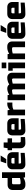

<svg xmlns="http://www.w3.org/2000/svg" viewBox="2502 -3283 791 5835"><g transform="rotate(-90 2897.5 -365.5)"><path d="M425 0 415 -50Q368 -19 318.5 -4.5Q269 10 235 10H190Q122 10 81 -31Q40 -72 40 -140V-370Q40 -445 82.5 -487.5Q125 -530 200 -530H405V-700H580V0ZM285 -135Q338 -135 405 -155V-395H255Q215 -395 215 -355V-170Q215 -155 225 -145Q235 -135 250 -135Z M670 0ZM885 -415Q845 -415 845 -375V-320H1015V-375Q1015 -415 975 -415ZM1170 -10Q977 10 820 10Q752 10 711 -31Q670 -72 670 -140V-380Q670 -455 712.5 -497.5Q755 -540 830 -540H1030Q1105 -540 1147.5 -497.5Q1190 -455 1190 -380V-195H845V-155Q845 -140 855 -130Q865 -120 880 -120Q979 -120 1170 -135ZM850 -571 910 -741H1090L980 -571Z M1650 0Q1553 10 1460 10Q1392 10 1351 -31Q1310 -72 1310 -140V-395H1250V-530H1310L1330 -650H1485V-530H1610V-395H1485V-165Q1485 -150 1495 -140Q1505 -130 1520 -130H1650Z M1915 -415Q1875 -415 1875 -375V-320H2045V-375Q2045 -415 2005 -415ZM2200 -10Q2007 10 1850 10Q1782 10 1741 -31Q1700 -72 1700 -140V-380Q1700 -455 1742.5 -497.5Q1785 -540 1860 -540H2060Q2135 -540 2177.5 -497.5Q2220 -455 2220 -380V-195H1875V-155Q1875 -140 1885 -130Q1895 -120 1910 -120Q2009 -120 2200 -135Z M2615 -385Q2552 -385 2485 -355V0H2310V-530H2465L2475 -465Q2561 -540 2655 -540H2700V-385Z M3125 -540Q3206 -540 3250 -480Q3296 -511 3349.5 -525.5Q3403 -540 3445 -540H3455Q3523 -540 3564 -499Q3605 -458 3605 -390V0H3430V-360Q3430 -375 3420 -385Q3410 -395 3395 -395H3390Q3345 -395 3275 -375V0H3100V-360Q3100 -375 3090 -385Q3080 -395 3065 -395H3060Q3015 -395 2945 -375V0H2770V-530H2925L2935 -480Q2982 -511 3031.5 -525.5Q3081 -540 3115 -540Z M3915 -510V0H3740V-375H3665V-510ZM3740 -710H3915V-570H3740Z M4310 -395Q4257 -395 4190 -375V0H4015V-530H4170L4180 -480Q4227 -511 4276.5 -525.5Q4326 -540 4360 -540H4405Q4473 -540 4514 -499Q4555 -458 4555 -390V0H4380V-360Q4380 -375 4370 -385Q4360 -395 4345 -395Z M4635 0ZM4850 -415Q4810 -415 4810 -375V-320H4980V-375Q4980 -415 4940 -415ZM5135 -10Q4942 10 4785 10Q4717 10 4676 -31Q4635 -72 4635 -140V-380Q4635 -455 4677.5 -497.5Q4720 -540 4795 -540H4995Q5070 -540 5112.5 -497.5Q5155 -455 5155 -380V-195H4810V-155Q4810 -140 4820 -130Q4830 -120 4845 -120Q4944 -120 5135 -135ZM4815 -571 4875 -741H5055L4945 -571Z M5450 -415Q5410 -415 5410 -375V-320H5580V-375Q5580 -415 5540 -415ZM5735 -10Q5542 10 5385 10Q5317 10 5276 -31Q5235 -72 5235 -140V-380Q5235 -455 5277.5 -497.5Q5320 -540 5395 -540H5595Q5670 -540 5712.5 -497.5Q5755 -455 5755 -380V-195H5410V-155Q5410 -140 5420 -130Q5430 -120 5445 -120Q5544 -120 5735 -135Z"/></g></svg>

Font: Russo One
Style: Regular
Weight: 400
Designer: Jovanny lemonad
Foundry: Jovanny Lemonad
Version: Version 1.001